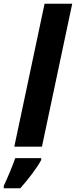

<svg xmlns="http://www.w3.org/2000/svg" viewBox="-58 -780 404 1021"><path d="M18 0 179 -760H326L165 0ZM-38 221V208Q-24 179 -6 136Q12 93 23 61H161V71Q143 104 113 144Q83 184 50 221Z"/></svg>

Font: BC Sans
Style: Bold Italic
Weight: 700
Italic angle: -12°
Designer: Monotype Design Team
Province of B.C.
Foundry: Monotype Imaging Inc.
Version: Version 2.000;GOOG;noto-source:20170915:90ef993387c0